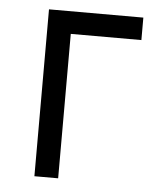

<svg xmlns="http://www.w3.org/2000/svg" viewBox="-44 -558 486 596"><g transform="rotate(5 199.5 -260.0)"><path d="M85 0H159V-450H379V-520H85Z"/></g></svg>

Font: Fixel Variable
Style: Regular
Weight: 100
Width: 3
Designer: AlfaBravo + MacPaw
Foundry: Kyrylo Tkachov, Marchela Mozhyna, Serhii Makarenko, Maria Weinstein, Zakhar Kryvoshyya
Version: Version 1.211